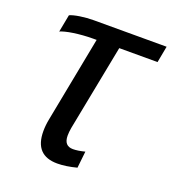

<svg xmlns="http://www.w3.org/2000/svg" viewBox="-105 -610 635 702"><g transform="rotate(20 212.5 -259.0)"><path d="M163 -464Q143 -464 123.5 -462.5Q104 -461 87 -458.5Q70 -456 56.5 -452.5Q43 -449 37 -446L50 -514Q63 -520 89 -524Q115 -528 142 -528H425L413 -464H264L199 -130Q196 -113 196 -99Q196 -59 231 -59Q250 -59 277 -66L270 -1Q228 10 195 10Q107 10 107 -84Q107 -107 112 -132L176 -464Z"/></g></svg>

Font: Libra Sans Modern
Style: Italic
Weight: 400
Italic angle: -12°
Foundry: Stefan Peev, Context Ltd
Version: Version 1.000